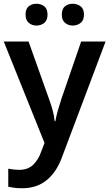

<svg xmlns="http://www.w3.org/2000/svg" viewBox="-20 -762 582 1022"><path d="M0 -541H132L241 -235Q252 -205 260 -176Q268 -147 271 -117H275Q279 -143 288 -174Q297 -205 307 -236L412 -541H542L311 72Q282 153 229 196.5Q176 240 98 240Q74 240 55.5 237.5Q37 235 24 232V136Q35 138 50.5 140Q66 142 83 142Q129 142 157 114.5Q185 87 199 46L217 -1ZM116 -684Q116 -715 133 -728.5Q150 -742 174 -742Q198 -742 215.5 -728.5Q233 -715 233 -684Q233 -654 215.5 -640Q198 -626 174 -626Q150 -626 133 -640.5Q116 -655 116 -684ZM309 -684Q309 -715 326 -728.5Q343 -742 367 -742Q391 -742 409 -728.5Q427 -715 427 -684Q427 -654 409 -640Q391 -626 367 -626Q343 -626 326 -640.5Q309 -655 309 -684Z"/></svg>

Font: Noto Sans Sundanese SemiBold
Style: Regular
Weight: 600
Version: Version 2.003